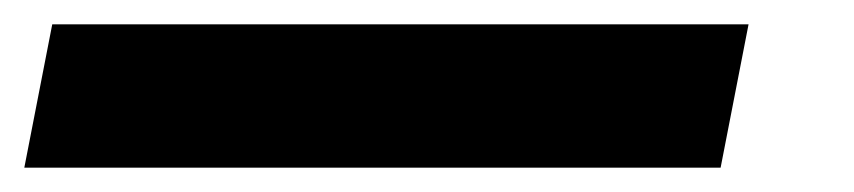

<svg xmlns="http://www.w3.org/2000/svg" viewBox="-130 35 703 158"><path d="M-87 55H486L463 173H-110Z"/></svg>

Font: Teachers ExtraBold
Style: Italic
Weight: 800
Designer: Alfredo Marco Pradil & Chank Diesel
Version: Version 0.009